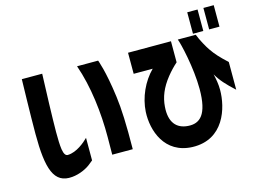

<svg xmlns="http://www.w3.org/2000/svg" viewBox="-118 -1075 1833 1365"><g transform="rotate(-15 798.0 -392.5)"><path d="M261 59C317 54 373 28 406 -1C419 -12 426 -18 427 -18V-184C398 -155 336 -102 272 -100C256 -99 244 -113 238 -150C233 -183 232 -227 232 -279C232 -370 240 -609 244 -705H94C94 -703 87 -435 87 -304C87 -46 124 72 261 59ZM497 -692C555 -528 578 -326 577 -149L576 -20H727C729 -201 724 -320 712 -409C686 -608 652 -692 652 -692Z M1353 -702H1429V-860H1353ZM872 -536H1012C939 -463 891 -357 885 -252C878 -116 938 68 1142 75C1373 82 1436 -135 1436 -267C1436 -309 1429 -346 1420 -385C1449 -334 1486 -294 1547 -238V-442C1495 -490 1464 -523 1435 -566C1419 -589 1386 -647 1370 -690H1238C1252 -656 1297 -466 1297 -311C1297 -122 1237 -71 1149 -78C1066 -84 1017 -139 1026 -253C1031 -321 1056 -386 1112 -456C1137 -487 1162 -513 1188 -536V-691H872ZM1472 -702H1548V-860H1472Z"/></g></svg>

Font: コーポレート・ロゴ ver3 Bold
Style: Regular
Weight: 700
Designer: [KANA_main] LOGOTYPE.JP [Source Han Sans] Ryoko NISHIZUKA 西塚涼子 (kana, bopomofo & ideographs); Paul D. Hunt (Latin, Greek
Version: Version 12.001;FEAKit 1.0